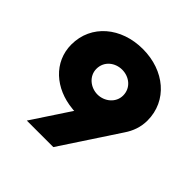

<svg xmlns="http://www.w3.org/2000/svg" viewBox="-203 -994 1176 1176"><g transform="rotate(45 385.0 -406.5)"><path d="M269.3 -525.7C269.3 -592.1 324.8 -633.7 385.1 -633.7C445.5 -633.7 501 -592.1 501 -525.7C501 -463.4 445.5 -418.8 385.1 -418.8C324.8 -418.8 269.3 -463.4 269.3 -525.7ZM385.1 -812.9C198 -812.9 55.4 -694.1 55.4 -522.8C55.4 -371.3 177.2 -263.4 339.6 -248.5C343.6 -247.5 351.5 -247.5 355.4 -247.5L192.1 0H421.8L667.3 -373.3C696 -415.8 714.9 -465.3 714.9 -522.8C714.9 -694.1 572.3 -812.9 385.1 -812.9Z"/></g></svg>

Font: Calandify
Style: Semi Bold
Weight: 700
Designer: Brittany Allen
Foundry: Brittany Allen
Version: Version 1.0; ttfautohint (v1.8.4.7-5d5b)